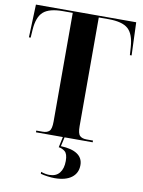

<svg xmlns="http://www.w3.org/2000/svg" viewBox="-101 -783 812 1090"><g transform="rotate(10 305.0 -238.0)"><path d="M142 0V-10H179Q204 -10 217 -22.5Q230 -35 230 -77V-704H173Q95 -704 61 -674Q27 -644 22 -570L19 -524H9L16 -714H594L601 -524H591L588 -570Q583 -644 549.5 -674Q516 -704 437 -704H380V-77Q380 -35 393 -22.5Q406 -10 432 -10H469V0ZM290 238Q274 238 250.5 235Q227 232 210 227V216Q236 225 258 225Q297 225 317 200Q337 175 337 131Q337 90 320 76.5Q303 63 284 61L299 -9H309L295 53Q357 55 390 77Q423 99 423 140Q423 186 388.5 212Q354 238 290 238Z"/></g></svg>

Font: Noto Serif Display SemiCondensed
Style: Bold
Weight: 700
Width: 4
Designer: Monotype Design Team
Foundry: Monotype Imaging Inc.
Version: Version 2.009